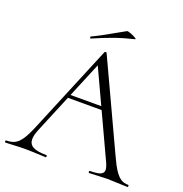

<svg xmlns="http://www.w3.org/2000/svg" viewBox="-141 -904 977 1026"><g transform="rotate(20 347.5 -391.0)"><path d="M227 -358H433L440 -339H212ZM694 0Q676 0 636 -2Q598 -4 580 -4Q559 -4 525 -2Q493 0 477 0Q473 0 473 -6Q473 -12 477 -12Q518 -12 536 -19.5Q554 -27 554 -45Q554 -59 543 -84L317 -570L336 -587L143 -123Q129 -89 129 -67Q129 -38 153 -25Q177 -12 228 -12Q233 -12 233 -6Q233 0 228 0Q210 0 176 -2Q138 -4 110 -4Q85 -4 51 -2Q21 0 2 0Q-3 0 -3 -6Q-3 -12 2 -12Q30 -12 49.5 -22Q69 -32 86.5 -58Q104 -84 124 -132L333 -635Q335 -638 339.5 -638Q344 -638 345 -635L577 -137Q600 -86 618 -59.5Q636 -33 653.5 -22.5Q671 -12 694 -12Q698 -12 698 -6Q698 0 694 0ZM239 -678Q235 -678 234 -682.5Q233 -687 236 -689Q282 -710 358 -754L408 -782Q412 -784 428.5 -778Q445 -772 457.5 -764.5Q470 -757 463 -756Q401 -741 349.5 -722.5Q298 -704 241 -679Z"/></g></svg>

Font: Cormorant SC Light
Style: Regular
Weight: 300
Designer: Christian Thalmann (Catharsis Fonts)
Foundry: Catharsis Fonts
Version: Version 4.000